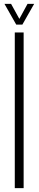

<svg xmlns="http://www.w3.org/2000/svg" viewBox="-20 -967 198 987"><path d="M56 0V-800H101.5V0ZM63.5 -840.5 3 -947H37L79.5 -870L121.5 -947H155.5L95 -840.5Z"/></svg>

Font: Big Shoulders Stencil Display Thin Light
Style: Regular
Weight: 300
Version: Version 2.001